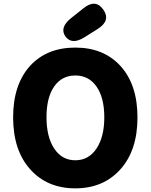

<svg xmlns="http://www.w3.org/2000/svg" viewBox="-20 -1019 826 1053"><path d="M146 -659Q238 -758 393 -758Q548 -758 640 -658Q734 -555 734 -375Q734 -195 640.5 -90.5Q547 14 393 14Q239 14 145.5 -90.5Q52 -195 52 -375.5Q52 -556 146 -659ZM277.5 -204Q320 -140 393 -140Q466 -140 509 -204Q552 -268 552 -375.5Q552 -483 509.5 -544Q467 -605 393 -605Q319 -605 277 -544.5Q235 -484 235 -376Q235 -268 277.5 -204ZM444 -815Q374 -771 339 -819Q305 -867 369 -919L437 -973Q503 -1027 546 -967Q589 -907 517 -861Z"/></svg>

Font: Resource Han Rounded TW Heavy
Style: Regular
Weight: 900
Designer: Cyano Hao (round all glyphs); Ryoko NISHIZUKA 西塚涼子 (kana, bopomofo & ideographs); Paul D. Hunt (Latin, Greek & Cyrillic)
Foundry: Cyano Hao
Version: 0.990